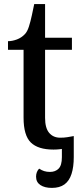

<svg xmlns="http://www.w3.org/2000/svg" viewBox="-20 -720 402 937"><path d="M233 197Q198 197 177 183Q156 169 156 142Q156 130 160 120Q164 110 171 103Q183 111 195.5 115Q208 119 224 119Q250 119 266 103Q282 87 282 47V-44H340V47Q340 95 329 129Q318 163 294.5 180Q271 197 233 197ZM241 10Q166 10 130.5 -24.5Q95 -59 95 -146V-477H19V-519Q40 -519 62.5 -527.5Q85 -536 101 -553Q113 -565 121 -590Q129 -615 135.5 -645.5Q142 -676 147 -700H200V-536H331V-477H200V-145Q200 -95 220 -71.5Q240 -48 274 -48Q293 -48 308.5 -50.5Q324 -53 340 -56V-8Q326 -2 298 4Q270 10 241 10Z"/></svg>

Font: ET Text
Style: Regular
Weight: 470
Designer: Monotype Design Team
Foundry: Monotype Imaging Inc.
Version: Version 2.009